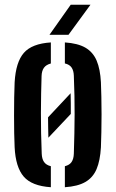

<svg xmlns="http://www.w3.org/2000/svg" viewBox="-20 -788 491 816"><path d="M185.6 -202.8Q185.3 -224.4 184.7 -246.1Q184.2 -267.7 184.2 -289.3L280.1 -391.7Q280.9 -369 280.9 -347.5Q280.9 -326 280.9 -303.8ZM42.2 -162Q40.9 -186.8 40.3 -222.3Q39.7 -257.7 39.7 -297.2Q39.7 -336.6 40.3 -373.6Q40.9 -410.7 42.2 -438.4Q47.2 -524.3 81.5 -563.4Q115.8 -602.6 196.1 -607.7V-518.2Q175.8 -512.8 166.6 -499.8Q157.4 -486.7 156.7 -465.2Q155.5 -430 154.8 -390.1Q154 -350.2 153.9 -307.7Q153.8 -265.2 154.7 -221.8Q155.5 -178.3 157.3 -135.4Q158 -112.9 167.1 -99.7Q176.3 -86.4 196.1 -81.6V7.7Q115.2 2.4 80.8 -37.5Q46.4 -77.4 42.2 -162ZM255.7 7.7V-81.6Q275.8 -86.6 284.4 -99.8Q293.1 -112.9 293.8 -134.7Q295.3 -179.7 296.1 -220.7Q297 -261.8 297.1 -301.5Q297.2 -341.3 296.4 -381.9Q295.5 -422.4 293.8 -466.1Q293.1 -488 284.3 -500.9Q275.6 -513.9 255.7 -518.4V-607.7Q310.6 -604.1 343 -585.4Q375.3 -566.6 390.7 -530.4Q406 -494.3 408.9 -438.4Q410.1 -411.9 410.8 -376.1Q411.6 -340.4 411.6 -301.7Q411.6 -262.9 410.8 -226.5Q410.1 -190.1 408.9 -162Q405.7 -105.5 390.4 -69.3Q375 -33.1 342.7 -14.5Q310.4 4.1 255.7 7.7ZM190.2 -640 280.6 -768H364.6L271 -640Z"/></svg>

Font: Big Shoulders Stencil Text Thin
Style: Regular
Weight: 100
Designer: Patric King
Foundry: XO Type Co
Version: Version 2.001